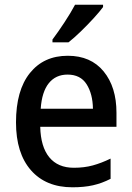

<svg xmlns="http://www.w3.org/2000/svg" viewBox="-20 -852 559 816"><path d="M268 -615Q366 -615 420.5 -548.5Q475 -482 475 -373V-313H151Q153 -228 189.5 -183.5Q226 -139 294 -139Q338 -139 374.5 -149Q411 -159 450 -178V-92Q413 -73 375 -64.5Q337 -56 288 -56Q175 -56 111.5 -128.5Q48 -201 48 -332Q48 -468 107 -541.5Q166 -615 268 -615ZM267 -535Q217 -535 187.5 -498.5Q158 -462 153 -390H375Q374 -453 348 -494Q322 -535 267 -535ZM418 -822Q404 -803 378 -774.5Q352 -746 323 -718Q294 -690 271 -672H203V-684Q227 -716 254 -757Q281 -798 299 -832H418Z"/></svg>

Font: Noto Sans Malayalam UI SemiCondensed Medium
Style: Regular
Weight: 500
Width: 4
Designer: Jelle Bosma - Monotype Design Team
Foundry: Monotype Imaging Inc.
Version: Version 2.104; ttfautohint (v1.8.4.7-5d5b)